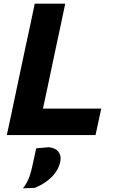

<svg xmlns="http://www.w3.org/2000/svg" viewBox="-20 -733 620 1042"><path d="M17 0Q29.5 -57.5 41 -111Q52 -164.5 66.5 -232.5L117.5 -473.5Q132.5 -543 144.5 -598.5Q156 -654 168.5 -713H334Q321.5 -653 309.8 -597.8Q298 -542.5 283 -473L238 -259.5Q231 -227 225 -198.5Q219 -170 213 -143.5H529.5L498.5 0ZM104.5 289Q128 258.5 139 227.8Q150 197 157.5 159.5Q162.5 137.5 167 115.5Q171.5 93.5 176.5 72L245 66Q281.5 70 297.5 91.5Q309 107 309 127Q309 134.5 307.5 143Q298 189.5 261.2 226.8Q224.5 264 169 286.5Z"/></svg>

Font: Heraclito
Style: Bold Italic
Weight: 700
Italic angle: -12°
Designer: Kostas Bartsokas (font) & Cristiano Sobral (main changes)
Foundry: Kostas Bartsokas (font) & Cristiano Sobral (main changes)
Version: Version 1.00;July 8, 2020;FontCreator 13.0.0.2655 64-bit